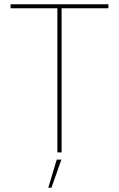

<svg xmlns="http://www.w3.org/2000/svg" viewBox="-20 -720 562 907"><path d="M251 0H271V-681H492V-700H30V-681H251ZM208 167H223L270 34H248Z"/></svg>

Font: Fixel Display Thin
Style: Regular
Weight: 100
Designer: AlfaBravo + MacPaw
Foundry: Kyrylo Tkachov, Marchela Mozhyna, Serhii Makarenko, Maria Weinstein, Zakhar Kryvoshyya
Version: Version 1.211